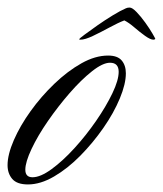

<svg xmlns="http://www.w3.org/2000/svg" viewBox="-35 -483 431 508"><path d="M39 5Q10 5 -2.5 -9.5Q-15 -24 -15 -46Q-15 -74 1.5 -112Q18 -150 46 -189Q74 -228 109 -261.5Q144 -295 180.5 -315.5Q217 -336 251 -336Q276 -336 287 -323Q298 -310 298 -289Q298 -261 282 -222.5Q266 -184 238.5 -144.5Q211 -105 177.5 -71Q144 -37 108 -16Q72 5 39 5ZM51 -14Q72 -14 101.5 -35.5Q131 -57 162 -91Q193 -125 219.5 -163.5Q246 -202 262.5 -236.5Q279 -271 279 -293Q279 -317 256 -317Q237 -317 208.5 -294.5Q180 -272 149.5 -237Q119 -202 92 -163Q65 -124 48.5 -89Q32 -54 32 -34Q32 -14 51 -14ZM178 -378Q173 -378 175 -380Q175 -381 189 -391.5Q203 -402 223 -416Q243 -430 263.5 -442.5Q284 -455 298 -461Q302 -463 308 -463Q315 -463 326.5 -451Q338 -439 349.5 -423Q361 -407 368.5 -394Q376 -381 376 -380Q374 -378 371 -378Q363 -378 349 -388Q335 -398 320.5 -410.5Q306 -423 294 -429Q278 -423 255 -410.5Q232 -398 211 -388Q190 -378 178 -378Z"/></svg>

Font: Luxurious Script
Style: Regular
Weight: 400
Designer: Robert E. Leuschke
Foundry: Robert E. Leuschke
Version: Version 1.010; ttfautohint (v1.8.3)